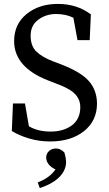

<svg xmlns="http://www.w3.org/2000/svg" viewBox="-20 -704 552 976"><path d="M165.5 -441.4Q194.8 -413.1 250 -392.1L290 -377Q389.6 -338.9 430.7 -293Q472.2 -247.1 473.1 -178.2Q473.1 -89.8 406.7 -37.1Q340.3 15.1 234.9 15.1Q177.7 15.1 126.5 -0.5Q75.2 -16.1 40 -38.1L45.9 -178.2H106.9L127 -62Q172.4 -35.2 237.3 -35.2Q302.7 -35.2 345.7 -66.9Q388.2 -99.1 388.2 -160.2Q388.2 -221.2 319.3 -255.9Q295.9 -268.1 264.2 -279.8L225.1 -294.9Q51.8 -362.3 51.8 -495.1Q51.8 -581.1 114.7 -632.3Q177.7 -684.1 274.4 -684.1Q371.1 -684.1 441.9 -630.9L436 -500H374L353 -613.8Q315.4 -632.8 264.6 -632.8Q213.9 -632.8 174.8 -604Q135.7 -575.2 135.7 -522.5Q135.7 -469.7 165.5 -441.4ZM307.1 70.8Q315.9 99.6 315.9 122.1Q315.4 144 304.7 165Q275.4 221.2 182.1 252L171.9 223.1Q231.9 200.7 262.2 157.2Q242.2 148.4 228.5 132.8Q214.8 116.2 214.8 96.7Q214.8 77.1 229 64Q243.2 50.8 265.1 50.8Q287.1 50.8 307.1 70.8Z"/></svg>

Font: SourceSerifPro-Regular
Style: Regular
Weight: 400
Designer: Frank Grießhammer
Foundry: Adobe Systems Incorporated
Version: Version 1.014;PS Version 1.0;hotconv 1.0.73;makeotf.lib2.5.5